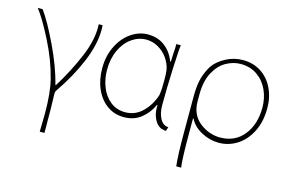

<svg xmlns="http://www.w3.org/2000/svg" viewBox="-88 -676 1567 1058"><g transform="rotate(15 696.0 -147.0)"><path d="M201 189Q203 127 203 86Q203 -35 184 -108Q159 -208 106 -312.5Q53 -417 14 -467H42Q84 -409 138.5 -295Q193 -181 218 -82H221Q279 -175 323 -278Q367 -381 362 -467H384Q385 -459 385 -443Q385 -357 343 -256.5Q301 -156 231 -54Q225 -46 225 -34Q228 34 228 189Z M829 -472Q825 -452 820 -337.5Q815 -223 815 -126Q815 -81 832 -50Q849 -19 879 -18L872 4L869 5Q865 5 860.5 4Q856 3 855 2Q841 2 824.5 -13Q808 -28 798 -56Q788 -84 790 -121H787Q766 -73 725.5 -40.5Q685 -8 627 -8Q573 -8 531.5 -37.5Q490 -67 466.5 -119.5Q443 -172 443 -239Q443 -308 470.5 -364Q498 -420 543.5 -451.5Q589 -483 640 -483Q696 -483 736 -452.5Q776 -422 795 -371H799Q801 -407 801 -418Q804 -454 803 -472ZM471 -235Q471 -185 489 -139Q507 -93 542.5 -64.5Q578 -36 627 -36Q685 -36 726.5 -77.5Q768 -119 786 -177Q789 -196 790 -216.5Q791 -237 791 -262Q791 -298 788 -320Q782 -354 761 -384.5Q740 -415 707.5 -434Q675 -453 638 -453Q594 -453 555.5 -426Q517 -399 494 -349.5Q471 -300 471 -236Z M998 -15Q998 132 1005 179H977Q970 118 970 -10V-219Q970 -285 982.5 -326.5Q995 -368 1016 -400Q1039 -433 1084.5 -457.5Q1130 -482 1182 -482Q1240 -482 1284.5 -453.5Q1329 -425 1354 -374Q1379 -323 1379 -260Q1379 -183 1350 -125.5Q1321 -68 1273 -37.5Q1225 -7 1169 -7Q1117 -7 1069.5 -32.5Q1022 -58 1001 -100H998ZM998 -195Q998 -175 1002 -159Q1014 -103 1063.5 -70Q1113 -37 1168 -37Q1253 -37 1302.5 -98.5Q1352 -160 1352 -257Q1352 -310 1331 -356Q1310 -402 1270 -430Q1230 -458 1175 -458Q1133 -458 1092.5 -435.5Q1052 -413 1025 -363Q998 -313 998 -236Z"/></g></svg>

Font: LINE Seed Sans KR Thin
Style: Regular
Weight: 250
Designer: LINE BX Design & Sandoll Inc & Dalton Maag Ltd
Foundry: Sandoll Inc.
Version: Version 1.000